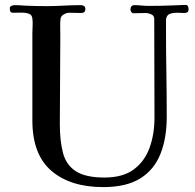

<svg xmlns="http://www.w3.org/2000/svg" viewBox="-20 -756 796 783"><path d="M749 -718Q749 -708 743.5 -705.5Q738 -703 730 -703Q724 -703 717.5 -703.5Q711 -704 704 -704Q676 -704 666.5 -696Q657 -688 657 -673Q657 -658 657 -635Q657 -546 658.5 -457.5Q660 -369 660 -280Q660 -192 634 -127.5Q608 -63 551.5 -28Q495 7 401 7Q267 7 189.5 -59.5Q112 -126 112 -265V-309Q112 -365 112 -420.5Q112 -476 112 -531V-621Q112 -635 113 -650.5Q114 -666 112 -680Q111 -696 96.5 -700.5Q82 -705 64 -704.5Q46 -704 35 -704Q25 -704 22.5 -708.5Q20 -713 20 -721Q20 -729 26 -732Q32 -735 39 -735Q50 -735 61 -734.5Q72 -734 82 -733Q104 -732 125.5 -731.5Q147 -731 169 -731Q204 -731 239 -733Q274 -735 308 -735Q316 -735 322 -732Q328 -729 328 -719Q328 -703 311 -703Q299 -703 287 -703.5Q275 -704 262 -704Q252 -704 240.5 -697.5Q229 -691 227 -680Q225 -664 225.5 -645.5Q226 -627 226 -610Q226 -520 225 -430Q224 -340 224 -250Q224 -181 237 -132Q250 -83 289.5 -57.5Q329 -32 406 -32Q481 -32 525.5 -65Q570 -98 590 -153.5Q610 -209 610 -276Q610 -377 609.5 -478Q609 -579 609 -679Q609 -692 597 -697.5Q585 -703 574 -703Q561 -703 549 -702.5Q537 -702 524 -702Q519 -702 515.5 -707Q512 -712 512 -717Q512 -735 529 -735Q543 -735 557.5 -733.5Q572 -732 587 -732Q612 -732 636.5 -732.5Q661 -733 686 -734Q698 -734 710.5 -735Q723 -736 736 -736Q744 -736 746.5 -730.5Q749 -725 749 -718Z"/></svg>

Font: Kaisei Opti Medium
Style: Regular
Weight: 500
Designer: Font-Kai, 金井和夫
Foundry: KAZUO KANAI
Version: Version 5.003